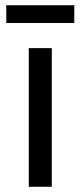

<svg xmlns="http://www.w3.org/2000/svg" viewBox="-20 -714 308 734"><path d="M90 0V-530H178V0ZM4 -626V-694H264V-626Z"/></svg>

Font: Golos Text
Style: Regular
Weight: 400
Designer: A.Korolkova, Vitaly Kuzmin
Foundry: ParaType Ltd
Version: Version 2.004